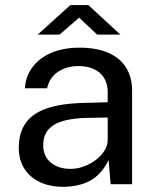

<svg xmlns="http://www.w3.org/2000/svg" viewBox="-20 -711 604 741"><path d="M52.5 -140.6Q52.5 -198.4 79 -236Q105.4 -273.6 161.4 -292.8Q217.3 -312 306.2 -313.9L395.6 -316.4V-355.9Q395.6 -387.7 381.7 -410.2Q367.8 -432.8 342.2 -444.5Q316.6 -456.2 281.8 -456Q236.4 -455.6 203.7 -433.7Q170.9 -411.7 161.8 -370.4H76.2Q78.9 -416.2 105.4 -451.8Q131.8 -487.4 178.2 -507.2Q224.7 -527 286.4 -527Q353.4 -527 398.9 -506.8Q444.4 -486.6 467.1 -449.3Q489.8 -412.1 489.8 -361V0H406.9L399.2 -93.2Q371.1 -36.6 327.2 -13.3Q283.3 10 223.4 10Q173.1 10 134.3 -8Q95.6 -26 74.1 -60Q52.5 -93.9 52.5 -140.6ZM395.6 -170V-257.5L321.5 -256.2Q262.8 -255.3 224.3 -244.4Q185.8 -233.4 166.3 -210.5Q146.8 -187.6 146.8 -150Q146.8 -107.9 176.1 -83.6Q205.4 -59.2 252.6 -59.2Q286.1 -59.2 319.4 -75.2Q352.8 -91.2 374.1 -116.9Q395.4 -142.6 395.6 -170ZM285.4 -642.9 210 -577.5H125.5L251.6 -691.4H321.1L444.5 -577.5H354.9Z"/></svg>

Font: Public Sans VF
Style: Regular
Weight: 400
Designer: Pablo Impallari, Rodrigo Fuenzalida (Modified by Dan O. Williams and USWDS)
Version: Version 1.003